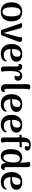

<svg xmlns="http://www.w3.org/2000/svg" viewBox="2004 -2786 796 4844"><g transform="rotate(90 2402.0 -364.0)"><path d="M278 14Q164 14 101 -57.5Q38 -129 38 -256Q38 -384 101 -455.5Q164 -527 278 -527Q392 -527 455.5 -455.5Q519 -384 519 -256Q519 -129 455.5 -57.5Q392 14 278 14ZM278 -29Q336 -29 364.5 -87Q393 -145 393 -256Q393 -369 364.5 -427Q336 -485 278 -485Q220 -485 191.5 -427Q163 -369 163 -256Q163 -145 191.5 -87Q220 -29 278 -29Z M791 14Q770 14 752.5 5Q735 -4 728 -26L586 -439Q583 -450 576 -468Q569 -486 557 -497Q566 -507 581.5 -515.5Q597 -524 624 -524Q651 -524 669.5 -512.5Q688 -501 693 -478L818 -33L804 -34L915 -441Q917 -452 918.5 -462Q920 -472 920 -482Q920 -493 918.5 -500Q917 -507 913 -512Q925 -517 938.5 -520.5Q952 -524 973 -524Q1007 -524 1022.5 -512Q1038 -500 1037 -474Q1037 -462 1034.5 -445.5Q1032 -429 1025 -412L870 -4Q829 14 791 14Z M1337 14Q1224 14 1157 -56Q1090 -126 1090 -257Q1090 -382 1154 -454.5Q1218 -527 1339 -527Q1396 -527 1440.5 -510.5Q1485 -494 1511 -461Q1537 -428 1537 -378Q1537 -304 1476.5 -265Q1416 -226 1318 -226Q1277 -226 1234 -228.5Q1191 -231 1143 -243L1146 -281Q1169 -278 1195.5 -275Q1222 -272 1255 -271Q1281 -271 1309 -275Q1337 -279 1360 -292Q1383 -305 1397 -330Q1411 -355 1411 -397Q1411 -433 1400 -451.5Q1389 -470 1371.5 -477.5Q1354 -485 1335 -485Q1279 -485 1247 -429.5Q1215 -374 1215 -272Q1215 -193 1233.5 -146.5Q1252 -100 1287 -80.5Q1322 -61 1369 -61Q1424 -61 1461.5 -83Q1499 -105 1515 -140Q1525 -136 1529.5 -124Q1534 -112 1523 -85Q1504 -37 1454.5 -11.5Q1405 14 1337 14Z M1725 10Q1699 10 1678 -7.5Q1657 -25 1657 -57V-387Q1657 -416 1650.5 -427.5Q1644 -439 1631 -439Q1625 -439 1617 -437Q1609 -435 1604 -426Q1592 -444 1592 -465Q1592 -492 1611 -509.5Q1630 -527 1666 -527Q1710 -527 1736 -495.5Q1762 -464 1760 -399V-358L1748 -365Q1760 -447 1796.5 -487Q1833 -527 1891 -527Q1946 -527 1981 -498Q2016 -469 2016 -416Q2016 -380 1994.5 -356Q1973 -332 1941 -331Q1904 -330 1888 -349Q1900 -368 1903 -382.5Q1906 -397 1906 -416Q1906 -443 1894.5 -457Q1883 -471 1859 -471Q1835 -471 1815.5 -446.5Q1796 -422 1784.5 -370Q1773 -318 1773 -237Q1773 -186 1773.5 -151Q1774 -116 1775.5 -92.5Q1777 -69 1781 -51Q1785 -33 1793 -15Q1785 -8 1767.5 1Q1750 10 1725 10Z M2217 10Q2162 10 2133 -25Q2104 -60 2104 -121V-670Q2104 -700 2123 -716Q2142 -732 2171 -732Q2197 -732 2214 -722.5Q2231 -713 2238 -706Q2226 -665 2223 -621.5Q2220 -578 2220 -511V-131Q2220 -105 2229.5 -91.5Q2239 -78 2256 -78Q2265 -78 2274.5 -81.5Q2284 -85 2288 -93Q2296 -84 2298.5 -73.5Q2301 -63 2301 -55Q2301 -27 2276 -8.5Q2251 10 2217 10Z M2604 14Q2491 14 2424 -56Q2357 -126 2357 -257Q2357 -382 2421 -454.5Q2485 -527 2606 -527Q2663 -527 2707.5 -510.5Q2752 -494 2778 -461Q2804 -428 2804 -378Q2804 -304 2743.5 -265Q2683 -226 2585 -226Q2544 -226 2501 -228.5Q2458 -231 2410 -243L2413 -281Q2436 -278 2462.5 -275Q2489 -272 2522 -271Q2548 -271 2576 -275Q2604 -279 2627 -292Q2650 -305 2664 -330Q2678 -355 2678 -397Q2678 -433 2667 -451.5Q2656 -470 2638.5 -477.5Q2621 -485 2602 -485Q2546 -485 2514 -429.5Q2482 -374 2482 -272Q2482 -193 2500.5 -146.5Q2519 -100 2554 -80.5Q2589 -61 2636 -61Q2691 -61 2728.5 -83Q2766 -105 2782 -140Q2792 -136 2796.5 -124Q2801 -112 2790 -85Q2771 -37 2721.5 -11.5Q2672 14 2604 14Z M3125 14Q3012 14 2945 -56Q2878 -126 2878 -257Q2878 -382 2942 -454.5Q3006 -527 3127 -527Q3184 -527 3228.5 -510.5Q3273 -494 3299 -461Q3325 -428 3325 -378Q3325 -304 3264.5 -265Q3204 -226 3106 -226Q3065 -226 3022 -228.5Q2979 -231 2931 -243L2934 -281Q2957 -278 2983.5 -275Q3010 -272 3043 -271Q3069 -271 3097 -275Q3125 -279 3148 -292Q3171 -305 3185 -330Q3199 -355 3199 -397Q3199 -433 3188 -451.5Q3177 -470 3159.5 -477.5Q3142 -485 3123 -485Q3067 -485 3035 -429.5Q3003 -374 3003 -272Q3003 -193 3021.5 -146.5Q3040 -100 3075 -80.5Q3110 -61 3157 -61Q3212 -61 3249.5 -83Q3287 -105 3303 -140Q3313 -136 3317.5 -124Q3322 -112 3311 -85Q3292 -37 3242.5 -11.5Q3193 14 3125 14Z M3515 14Q3486 14 3467 -2.5Q3448 -19 3448 -48L3447 -541Q3447 -582 3456 -618Q3465 -654 3486 -682Q3507 -710 3543 -726Q3579 -742 3633 -742Q3702 -742 3741 -719.5Q3780 -697 3780 -655Q3780 -626 3759 -608Q3738 -590 3710 -590Q3694 -590 3680.5 -594Q3667 -598 3659 -607Q3670 -621 3673.5 -633.5Q3677 -646 3677 -658Q3677 -682 3665.5 -692.5Q3654 -703 3631 -703Q3598 -703 3583.5 -677.5Q3569 -652 3566.5 -610Q3564 -568 3564 -520V-135Q3564 -111 3567 -76.5Q3570 -42 3581 -13Q3570 -3 3553.5 5.5Q3537 14 3515 14ZM3377 -455 3378 -484Q3379 -499 3388 -506Q3397 -513 3409 -513H3594Q3598 -513 3612.5 -513.5Q3627 -514 3645 -514.5Q3663 -515 3678 -515.5Q3693 -516 3697 -517L3696 -488Q3695 -474 3686.5 -466.5Q3678 -459 3665 -459H3437Q3427 -459 3407 -458Q3387 -457 3377 -455Z M3918 14Q3869 14 3835.5 -6Q3802 -26 3781.5 -61Q3761 -96 3752 -141.5Q3743 -187 3743 -237Q3743 -375 3798 -451Q3853 -527 3955 -527Q4003 -527 4035.5 -510Q4068 -493 4082 -461V-535Q4082 -571 4078.5 -617Q4075 -663 4062 -706Q4070 -713 4087.5 -722.5Q4105 -732 4130 -732Q4158 -732 4177.5 -716Q4197 -700 4197 -670L4196 -131Q4196 -104 4205 -91.5Q4214 -79 4229 -79Q4234 -79 4242.5 -81.5Q4251 -84 4255 -91Q4262 -82 4265 -71.5Q4268 -61 4268 -53Q4268 -25 4245 -8Q4222 9 4188 9Q4136 9 4112 -35Q4088 -79 4088 -155V-216L4109 -213Q4102 -158 4087 -116Q4072 -74 4048 -45Q4024 -16 3992 -1Q3960 14 3918 14ZM3953 -52Q3985 -52 4009 -74Q4033 -96 4048.5 -133.5Q4064 -171 4072 -218.5Q4080 -266 4080 -317Q4080 -345 4076 -372Q4072 -399 4062 -420.5Q4052 -442 4032.5 -454.5Q4013 -467 3982 -467Q3923 -467 3895.5 -408Q3868 -349 3868 -239Q3868 -197 3871.5 -162Q3875 -127 3884.5 -102.5Q3894 -78 3910.5 -65Q3927 -52 3953 -52Z M4568 14Q4455 14 4388 -56Q4321 -126 4321 -257Q4321 -382 4385 -454.5Q4449 -527 4570 -527Q4627 -527 4671.5 -510.5Q4716 -494 4742 -461Q4768 -428 4768 -378Q4768 -304 4707.5 -265Q4647 -226 4549 -226Q4508 -226 4465 -228.5Q4422 -231 4374 -243L4377 -281Q4400 -278 4426.5 -275Q4453 -272 4486 -271Q4512 -271 4540 -275Q4568 -279 4591 -292Q4614 -305 4628 -330Q4642 -355 4642 -397Q4642 -433 4631 -451.5Q4620 -470 4602.5 -477.5Q4585 -485 4566 -485Q4510 -485 4478 -429.5Q4446 -374 4446 -272Q4446 -193 4464.5 -146.5Q4483 -100 4518 -80.5Q4553 -61 4600 -61Q4655 -61 4692.5 -83Q4730 -105 4746 -140Q4756 -136 4760.5 -124Q4765 -112 4754 -85Q4735 -37 4685.5 -11.5Q4636 14 4568 14Z"/></g></svg>

Font: Arima Thin SemiBold
Style: Regular
Weight: 600
Version: Version 1.100